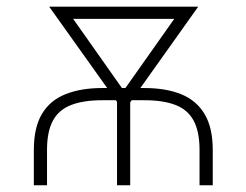

<svg xmlns="http://www.w3.org/2000/svg" viewBox="-20 -548 729 568"><path d="M119.1 0H80.1V-104Q80.1 -170.9 104.2 -211.2Q128.4 -251.5 174.1 -269.5Q219.7 -287.6 282.7 -287.6H406.7Q470.7 -287.6 515.9 -269.3Q561 -251 585.2 -210.7Q609.4 -170.4 609.4 -104V0H570.3V-104Q570.3 -159.2 552.7 -191.4Q535.2 -223.6 499 -237.5Q462.9 -251.5 406.7 -251.5H282.7Q227.1 -251.5 190.7 -237.5Q154.3 -223.6 136.7 -191.4Q119.1 -159.2 119.1 -104ZM531.2 -528.3V-492.2H165V-528.3ZM347.2 -282.2 521 -528.3H566.4L364.3 -244.1H335ZM170.9 -528.3 345.2 -281.2 357.4 -244.1H328.1L125.5 -528.3ZM365.2 -283.2V0H326.2V-283.2Z"/></svg>

Font: Roboto ExtraLight
Style: Regular
Weight: 250
Designer: Christian Robertson
Foundry: Google
Version: Version 3.009; 2024